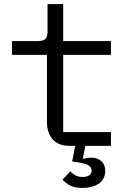

<svg xmlns="http://www.w3.org/2000/svg" viewBox="-20 -718 640 945"><path d="M288 166 326 125Q335 136 350 144.5Q365 153 387 153Q406 153 418.5 145.5Q431 138 431 122Q431 108 418 97.5Q405 87 363 81L335 77L350 0H325Q266 0 238.5 -33Q211 -66 211 -118V-448H39V-516H167Q193 -516 203.5 -526.5Q214 -537 214 -563V-698H291V-516H526V-448H291V-68H526V0H400L388 61L391 64Q410 58 430 58Q459 58 478.5 75Q498 92 498 124Q498 145 489 161Q480 177 464.5 187Q449 197 429 202Q409 207 387 207Q346 207 322.5 193.5Q299 180 288 166Z"/></svg>

Font: IBM Plaex Mono
Style: Regular
Weight: 400
Designer: Mike Abbink, Paul van der Laan, Pieter van Rosmalen
Foundry: Bold Monday
Version: Version 2.003